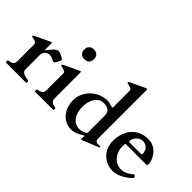

<svg xmlns="http://www.w3.org/2000/svg" viewBox="-55 -1343 1896 1896"><g transform="rotate(45 892.5 -395.0)"><path d="M198.7 -458.5Q200.7 -459.5 202.9 -460.4Q205.1 -461.4 206.1 -461.4Q214.4 -461.4 214.4 -449.7V-366.7Q214.4 -365.2 214.6 -363Q214.8 -360.8 217.3 -360.8Q219.7 -360.8 221.2 -362.5Q222.7 -364.3 224.1 -365.7Q232.9 -377.4 243.9 -391.8Q254.9 -406.2 267.3 -418.9Q279.8 -431.6 293 -440.2Q306.2 -448.7 318.8 -448.7Q327.6 -448.7 341.8 -443.8Q356 -439 369.4 -432.4Q382.8 -425.8 392.3 -418.7Q401.9 -411.6 401.9 -407.2Q401.9 -402.8 397.5 -390.9Q393.1 -378.9 386.5 -366.7Q379.9 -354.5 372.3 -345Q364.7 -335.4 358.4 -335.4H357.4Q348.6 -338.4 339.6 -342.5Q330.6 -346.7 321.3 -350.8Q312 -355 302.5 -357.7Q293 -360.4 283.2 -360.4Q268.6 -360.4 255.9 -354.2Q243.2 -348.1 234.1 -338.6Q225.1 -329.1 219.7 -317.4Q214.4 -305.7 214.4 -294.9V-88.9Q214.4 -74.7 220.5 -65.2Q226.6 -55.7 236.1 -49.6Q245.6 -43.5 257.1 -40.3Q268.6 -37.1 279.3 -35.2Q290 -33.2 298.8 -32Q307.6 -30.8 312 -28.8Q316.9 -26.9 316.9 -15.1Q316.9 -1 312 0H30.3Q25.4 -1 25.4 -15.1Q25.4 -26.9 30.3 -28.8Q36.6 -31.7 48.3 -33.4Q60.1 -35.2 71.8 -40.3Q83.5 -45.4 92.3 -56.4Q101.1 -67.4 101.1 -88.9V-323.7Q101.1 -335.4 94.7 -342Q88.4 -348.6 78.6 -352.1Q68.8 -355.5 57.6 -357.7Q46.4 -359.9 36.1 -362.8Q33.2 -363.8 31.5 -365.5Q29.8 -367.2 29.8 -372.6Q29.8 -375 31.2 -377.4Q32.7 -379.9 37.1 -382.3Z M436 0Q433.1 -1 432.1 -6.6Q431.2 -12.2 431.2 -15.1Q431.2 -17.6 432.6 -22.9Q434.1 -28.3 436 -29.3Q442.4 -32.2 454.1 -33.9Q465.8 -35.6 477.5 -40.8Q489.3 -45.9 498 -56.9Q506.8 -67.9 506.8 -89.4V-323.7Q506.8 -335.4 500.5 -342Q494.1 -348.6 484.4 -352.1Q474.6 -355.5 463.4 -357.7Q452.1 -359.9 441.9 -362.8Q439 -363.8 437.3 -365.5Q435.5 -367.2 435.5 -372.6Q435.5 -375 437 -377.4Q438.5 -379.9 442.9 -382.3L604.5 -458.5Q606.4 -459.5 608.6 -460.4Q610.8 -461.4 611.8 -461.4Q620.1 -461.4 620.1 -449.7V-89.4Q620.1 -67.9 628.9 -56.9Q637.7 -45.9 649.4 -40.8Q661.1 -35.6 672.9 -33.9Q684.6 -32.2 690.9 -29.3Q692.9 -28.3 694.3 -22.9Q695.8 -17.6 695.8 -15.1Q695.8 -12.2 694.8 -6.6Q693.8 -1 690.9 0ZM485.8 -638.2Q485.8 -669.4 504.4 -688Q522.9 -706.5 554.2 -706.5Q585.4 -706.5 604 -688Q622.6 -669.4 622.6 -638.2Q622.6 -606.9 604 -588.6Q585.4 -570.3 554.2 -570.3Q522.9 -570.3 504.4 -588.6Q485.8 -606.9 485.8 -638.2Z M1189 -800.3Q1190.9 -801.3 1193.1 -802.2Q1195.3 -803.2 1196.3 -803.2Q1204.6 -803.2 1204.6 -791.5V-111.8Q1204.6 -90.3 1215.6 -81.1Q1226.6 -71.8 1248.5 -71.8L1276.9 -73.7Q1278.8 -73.7 1279.3 -71Q1279.8 -68.4 1279.8 -65.4Q1279.8 -64.5 1278.6 -62.7Q1277.3 -61 1272.5 -59.1L1105.5 10.3Q1104.5 10.7 1100.6 12Q1096.7 13.2 1096.2 13.2Q1092.8 13.2 1092 9Q1091.3 4.9 1091.3 1V-32.7Q1091.3 -37.6 1087.9 -37.6Q1086.4 -37.6 1083.5 -36.1Q1066.4 -26.4 1051.3 -17.3Q1036.1 -8.3 1020.8 -1.5Q1005.4 5.4 988.5 9.3Q971.7 13.2 951.2 13.2Q907.2 13.2 872.1 -4.9Q836.9 -22.9 812.5 -53.2Q788.1 -83.5 774.9 -122.6Q761.7 -161.6 761.7 -204.1Q761.7 -255.4 782 -299.3Q802.2 -343.3 836.2 -375.5Q870.1 -407.7 915 -426Q960 -444.3 1009.3 -444.3Q1022.5 -444.3 1032.2 -441.9Q1042 -439.5 1050.3 -436.8Q1058.6 -434.1 1066.9 -431.6Q1075.2 -429.2 1085.4 -429.2Q1086.9 -429.2 1089.1 -430.2Q1091.3 -431.2 1091.3 -435.5V-665.5Q1091.3 -677.2 1085 -683.8Q1078.6 -690.4 1068.8 -693.8Q1059.1 -697.3 1047.9 -699.5Q1036.6 -701.7 1026.4 -704.6Q1023.4 -705.6 1021.7 -707.3Q1020 -709 1020 -714.4Q1020 -716.8 1021.5 -719.2Q1022.9 -721.7 1027.3 -724.1ZM872.6 -226.1Q872.6 -190.9 880.6 -158.4Q888.7 -126 905.5 -101.3Q922.4 -76.7 948.2 -62Q974.1 -47.4 1009.3 -47.4Q1014.6 -47.4 1028.3 -50.3Q1042 -53.2 1055.9 -57.9Q1069.8 -62.5 1080.6 -68.8Q1091.3 -75.2 1091.3 -82.5V-325.2Q1091.3 -358.9 1067.1 -379.9Q1043 -400.9 998 -400.9Q965.3 -400.9 941.7 -385.5Q918 -370.1 902.6 -345.2Q887.2 -320.3 879.9 -289.1Q872.6 -257.8 872.6 -226.1Z M1323.7 -197.8Q1323.7 -254.9 1339.8 -303Q1356 -351.1 1386.2 -386.2Q1416.5 -421.4 1460.2 -440.9Q1503.9 -460.4 1559.6 -460.4Q1576.2 -460.4 1589.4 -458.3Q1602.5 -456.1 1613.5 -452.4Q1624.5 -448.7 1634 -443.6Q1643.6 -438.5 1653.3 -432.6Q1664.6 -426.8 1679 -411.6Q1693.4 -396.5 1706.1 -376.5Q1718.8 -356.4 1727.5 -333.7Q1736.3 -311 1736.3 -290Q1736.3 -283.2 1733.6 -275.1Q1731 -267.1 1724.6 -267.1H1436.5Q1431.6 -267.1 1429.9 -258.3Q1428.2 -249.5 1428.2 -236.8Q1428.2 -193.8 1440.7 -160.4Q1453.1 -127 1474.1 -103.8Q1495.1 -80.6 1522.5 -68.6Q1549.8 -56.6 1580.1 -56.6Q1599.1 -56.6 1616.7 -61.8Q1634.3 -66.9 1650.4 -75.2Q1666.5 -83.5 1680.7 -93.8Q1694.8 -104 1707.5 -114.3Q1710.4 -115.2 1711.4 -115.2Q1712.9 -115.2 1715.3 -112.8Q1719.7 -108.9 1724.1 -103.8Q1728.5 -98.6 1731 -95.2Q1732.4 -93.8 1732.4 -92.3Q1732.4 -90.8 1730.5 -88.9Q1714.4 -69.8 1690.9 -51.5Q1667.5 -33.2 1640.9 -18.8Q1614.3 -4.4 1586.4 4.4Q1558.6 13.2 1533.7 13.2Q1483.4 13.2 1444.3 -5.1Q1405.3 -23.4 1378.4 -53.2Q1351.6 -83 1337.6 -120.8Q1323.7 -158.7 1323.7 -197.8ZM1610.4 -304.7Q1623 -304.7 1623 -315.9Q1623 -335 1616.9 -351.8Q1610.8 -368.7 1599.6 -381.6Q1588.4 -394.5 1572.5 -401.9Q1556.6 -409.2 1537.1 -409.2Q1513.7 -409.2 1496.1 -399.2Q1478.5 -389.2 1466.3 -375Q1454.1 -360.8 1448 -345.7Q1441.9 -330.6 1441.9 -319.8Q1441.9 -311.5 1444.3 -308.1Q1446.8 -304.7 1450.7 -304.7Z"/></g></svg>

Font: Cardo
Style: Bold
Weight: 700
Designer: David J. Perry
Foundry: David J. Perry
Version: Version 1.0011